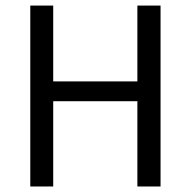

<svg xmlns="http://www.w3.org/2000/svg" viewBox="-20 -676 692 696"><path d="M89.8 -655.8H172.9V-380.9H478V-655.8H562V0H478V-309.1H172.9V0H89.8Z"/></svg>

Font: Pyidaungsu Numbers
Style: Regular
Weight: 400
Designer: Sun Tun
Foundry: MCF
Version: Version 2.053; ttfautohint (v1.8.2)